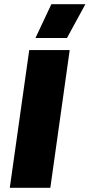

<svg xmlns="http://www.w3.org/2000/svg" viewBox="-20 -900 429 920"><path d="M314 -660.2 221.2 0H26.9L120.1 -660.2ZM149.9 -717.8 226.1 -879.9H389.2L300.8 -717.8Z"/></svg>

Font: Human Sans Black
Style: Italic
Weight: 800
Italic angle: -8°
Designer: Tim Radville
Foundry: Continuum
Version: Version 1.000;FEAKit 1.0